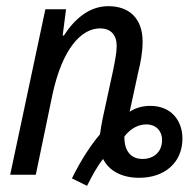

<svg xmlns="http://www.w3.org/2000/svg" viewBox="-20 -566 634 622"><path d="M442 -51C404 -51 382 -77 383 -124C405 -152 430 -163 455 -163C484 -163 505 -143 505 -112C505 -74 478 -51 442 -51ZM262 36C279 2 296 -29 314 -51C333 -13 374 10 431 10C513 10 571 -39 571 -117C571 -175 535 -223 467 -223C442 -223 420 -217 400 -204L428 -333C435 -361 442 -396 442 -431C442 -508 397 -546 331 -546C267 -546 220 -502 187 -451H183L194 -536H127L13 0H96L150 -260C182 -408 243 -474 304 -474C340 -474 358 -452 358 -417C358 -395 352 -366 346 -336L313 -184C309 -165 306 -147 304 -131C274 -96 242 -47 213 12Z"/></svg>

Font: Noto Sans Display SemiCondensed
Style: Italic
Weight: 400
Width: 4
Italic angle: -12°
Designer: Monotype Design Team
Foundry: Monotype Imaging Inc.
Version: Version 1.900